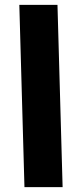

<svg xmlns="http://www.w3.org/2000/svg" viewBox="-20 -765 332 785"><path d="M80 0H236L215 -745H59Z"/></svg>

Font: Noto Sans Arabic ExtBd
Style: Regular
Weight: 800
Designer: Monotype Design Team, Nadine Chahine, Nizar Qandah and Khaled Hosny
Foundry: Monotype Imaging Inc.
Version: Version 2.012